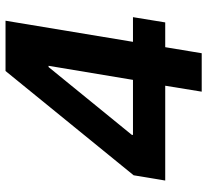

<svg xmlns="http://www.w3.org/2000/svg" viewBox="-48 -720 768 712"><g transform="rotate(-90 336.0 -364.0)"><path d="M22.5 -135.3 42 -252.4 428.7 -727.5H528.3L502 -567.9H443.4L192.4 -259.8L191.4 -254.9H628.4L608.9 -135.3ZM352.1 0 379.9 -170.9 390.6 -223.6 474.6 -727.5H615.2L494.6 0Z"/></g></svg>

Font: Inter 18pt
Style: Bold Italic
Weight: 700
Italic angle: -9.3988°
Designer: Rasmus Andersson
Foundry: rsms
Version: Version 4.001;git-66647c0bb